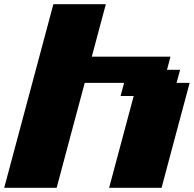

<svg xmlns="http://www.w3.org/2000/svg" viewBox="-20 -895 924 915"><path d="M500 0H750Q772 -83 816.7 -250Q861.3 -417 883.8 -500H821.3L838.4 -562.5H775.9L792.5 -625H417.5Q428.7 -667 450.9 -750Q473.1 -833 484.4 -875H234.4Q195.3 -729 117.2 -437.5Q39.1 -146 0 0H250Q272 -83 316.7 -250Q361.3 -417 383.8 -500H571.3L554.7 -437.5H617.2Z"/></svg>

Font: Faithful 32x
Style: BoldOblique
Weight: 400
Foundry: Faithful Resource Pack
Version: Version 1.0; January 27, 2023